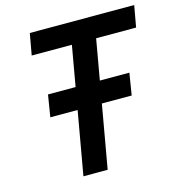

<svg xmlns="http://www.w3.org/2000/svg" viewBox="-107 -819 851 914"><g transform="rotate(-15 318.0 -362.5)"><path d="M247 -312H112.5L130 -420H266L301 -619H103L122 -725H636.5L617.5 -619H420.5L385.5 -420H531L513.5 -312H366.5L311.5 0H192Z"/></g></svg>

Font: JuliaMono SemiBold
Style: Italic
Weight: 600
Italic angle: -9°
Monospace: yes
Designer: cormullion
Foundry: corm
Version: Version 0.056; ttfautohint (v1.8.4)